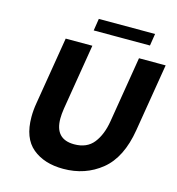

<svg xmlns="http://www.w3.org/2000/svg" viewBox="-124 -961 994 1078"><g transform="rotate(15 373.5 -422.5)"><path d="M94 -226Q94 -265 101 -306L166 -700H321L258 -317Q253 -284 253 -259Q253 -139 365 -139Q439 -139 477.5 -188Q516 -237 529 -317L592 -700H747L682 -306Q655 -141 562 -65.5Q469 10 341 10Q230 10 162 -46.5Q94 -103 94 -226ZM317 -855H644L633 -785H306Z"/></g></svg>

Font: Be Vietnam ExtraBold
Style: Italic
Weight: 800
Italic angle: -9.778°
Designer: Gabriel Lam
Foundry: TypeRant
Version: Version 3.000